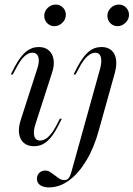

<svg xmlns="http://www.w3.org/2000/svg" viewBox="-20 -633 588 846"><path d="M129.8 11.3Q101.6 11.3 84.7 -3.6Q67.7 -18.5 64.1 -44.4Q60.5 -70.2 71 -103.2L143.5 -328.2Q154.8 -360.5 149.2 -380.6Q143.5 -400.8 122.6 -400.8Q104.8 -400.8 87.1 -384.3Q69.4 -367.7 52.4 -334.7L36.3 -304.8H27.4L45.2 -339.5Q69.4 -384.7 94.4 -405.2Q119.4 -425.8 150.8 -425.8Q178.2 -425.8 195.2 -410.9Q212.1 -396 216.1 -370.2Q220.2 -344.4 208.9 -311.3L136.3 -86.3Q125.8 -54 131 -33.9Q136.3 -13.7 157.3 -13.7Q193.5 -13.7 228.2 -79.8L243.5 -109.7H252.4L234.7 -75Q210.5 -29 185.9 -8.9Q161.3 11.3 129.8 11.3ZM219.4 -517.7Q200.8 -517.7 187.9 -531Q175 -544.4 175 -563.7Q175 -583.9 190.3 -598.4Q205.6 -612.9 225.8 -612.9Q244.4 -612.9 257.3 -599.6Q270.2 -586.3 270.2 -567.7Q270.2 -547.6 254.8 -532.7Q239.5 -517.7 219.4 -517.7ZM196 192.7Q171 192.7 156.9 182.7Q142.7 172.6 142.7 154.8Q142.7 138.7 153.2 128.6Q163.7 118.5 179 118.5Q191.1 118.5 201.2 125Q211.3 131.5 221.4 139.5Q231.5 147.6 241.5 154Q251.6 160.5 262.9 160.5Q271 160.5 276.6 157.3Q282.3 154 287.5 144Q292.7 133.9 297.6 113.7L421 -329.8Q429.8 -362.9 424.2 -381.9Q418.5 -400.8 399.2 -400.8Q383.1 -400.8 364.5 -384.3Q346 -367.7 329 -334.7L312.9 -304.8H304L321.8 -339.5Q346 -384.7 370.6 -405.2Q395.2 -425.8 427.4 -425.8Q454 -425.8 470.6 -411.7Q487.1 -397.6 491.1 -372.2Q495.2 -346.8 486.3 -312.9L416.1 -61.3Q395.2 16.1 361.3 73Q327.4 129.8 285.1 161.3Q242.7 192.7 196 192.7ZM497.6 -517.7Q479 -517.7 466.1 -531Q453.2 -544.4 453.2 -563.7Q453.2 -583.9 468.5 -598.4Q483.9 -612.9 504 -612.9Q522.6 -612.9 535.5 -599.6Q548.4 -586.3 548.4 -567.7Q548.4 -547.6 533.1 -532.7Q517.7 -517.7 497.6 -517.7Z"/></svg>

Font: Playfair 144pt Light
Style: Italic
Weight: 300
Italic angle: -15.6°
Designer: Claus Eggers Sørensen
Foundry: Claus Eggers Sørensen
Version: Version 2.001;gftools[0.9.30]